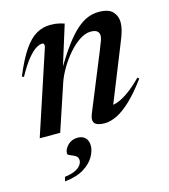

<svg xmlns="http://www.w3.org/2000/svg" viewBox="-109 -591 799 906"><g transform="rotate(-15 290.0 -138.0)"><path d="M37 -299 28 -303Q59.5 -379.5 89.5 -423.5Q119.5 -467.5 151.5 -485.8Q183.5 -504 219.5 -504Q233.5 -504 244.5 -502.8Q255.5 -501.5 265.8 -499Q276 -496.5 288 -492.5L220.5 -276.5L214.5 -277Q254 -344.5 286.5 -388.8Q319 -433 347.8 -458.2Q376.5 -483.5 403 -493.8Q429.5 -504 457 -504Q504.5 -504 524.5 -482.5Q544.5 -461 544.5 -430Q544.5 -412.5 539 -391Q533.5 -369.5 516 -327.5L401.5 -42L384 -62Q401.5 -59.5 425.2 -66.5Q449 -73.5 481 -95Q513 -116.5 553.5 -157.5L560.5 -150.5Q518 -92.5 480.5 -56.8Q443 -21 410.2 -5Q377.5 11 349.5 11Q313.5 11 301.2 -3.2Q289 -17.5 301.5 -48.5L414.5 -325Q427.5 -356.5 432.2 -370.5Q437 -384.5 437 -393.5Q437 -408 427.2 -416Q417.5 -424 396 -424Q369.5 -424 341 -405Q312.5 -386 286.5 -356Q260.5 -326 240.5 -292Q220.5 -258 210 -228L134 0H34L169 -409.5Q171 -417 169.2 -422.8Q167.5 -428.5 160 -428.5Q147.5 -428.5 130 -418Q112.5 -407.5 89.5 -379.8Q66.5 -352 37 -299ZM139.5 103Q139.5 82 158.5 62.8Q177.5 43.5 207.5 43.5Q231 43.5 244.5 57.5Q258 71.5 258 96.5Q258 119.5 242.5 147.8Q227 176 191.8 198.5Q156.5 221 96.5 227.5L102 206.5Q133.5 202.5 152.5 193.5Q171.5 184.5 180.2 172.5Q189 160.5 189 148.5Q189 133 176.8 125.8Q164.5 118.5 152 114Q139.5 109.5 139.5 103Z"/></g></svg>

Font: Newsreader 60pt Medium
Style: Italic
Weight: 500
Italic angle: -17°
Designer: Hugues Gentile
Foundry: Production Type
Version: Version 1.003